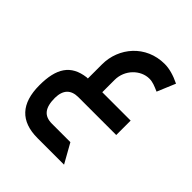

<svg xmlns="http://www.w3.org/2000/svg" viewBox="-230 -659 1158 1158"><g transform="rotate(45 349.0 -80.5)"><path d="M280 349H506L437 226H280C212 226 182 187 182 103C183 34 216 0 280 0H602V-123H360V-228C360 -316 431 -382 503 -382C532 -382 554 -372 589 -357L638 -474C589 -498 545 -510 506 -510C346 -510 240 -383 240 -241V-120H230C110 -105 62 -29 62 115C62 271 135 349 280 349Z"/></g></svg>

Font: All Genders v4
Style: Regular
Weight: 400
Designer: Rassam Alawdi
Foundry: Rassam Art
Version: Version 3.100;FEAKit 1.0